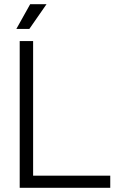

<svg xmlns="http://www.w3.org/2000/svg" viewBox="-20 -896 563 916"><path d="M74 0V-700H138V-58H506V0ZM58 -758 124 -876H202L120 -758Z"/></svg>

Font: Space Grotesk Frontify Light
Style: Regular
Weight: 300
Designer: Florian Karsten
Version: Version 2.000